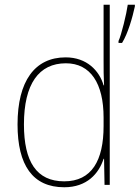

<svg xmlns="http://www.w3.org/2000/svg" viewBox="-20 -780 589 810"><path d="M251 10C347 10 397 -48 417 -110H419L421 0H443V-760H417V-526C417 -491 417 -457 419 -420H417C399 -482 346 -538 257 -538C127 -538 54 -438 54 -255C54 -83 118 10 251 10ZM549 -753V-760H519C514 -723 492 -632 480 -607V-599H495C520 -639 539 -707 549 -753ZM251 -15C134 -15 81 -98 81 -255C81 -426 144 -513 258 -513C362 -513 417 -428 417 -284V-248C417 -103 367 -15 251 -15Z"/></svg>

Font: Noto Sans Malayalam SemiCondensed Thin
Style: Regular
Weight: 100
Width: 4
Designer: Jelle Bosma - Monotype Design Team
Foundry: Monotype Imaging Inc.
Version: Version 2.104